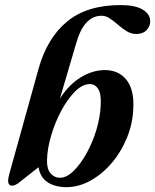

<svg xmlns="http://www.w3.org/2000/svg" viewBox="-20 -744 626 774"><path d="M287.5 -571 221.5 -346.5Q258 -403.5 306 -432.5Q354 -461.5 402.5 -461.5Q458.5 -461.5 489.5 -422.5Q520.5 -383.5 517.5 -312.5Q516 -248 492.2 -189.8Q468.5 -131.5 430 -86.5Q391.5 -41.5 344.2 -15.5Q297 10.5 247.5 10.5Q203 10.5 172.5 -9Q142 -28.5 135.5 -70L61 -11.5Q42.5 4.5 28.5 4.5Q17 4.5 13.8 -6.5Q10.5 -17.5 18 -44.5L135.5 -467Q170 -590.5 250.2 -657Q330.5 -723.5 466 -723.5Q525.5 -723.5 555.5 -705.2Q585.5 -687 585.5 -658.5Q585.5 -637 570.5 -622Q555.5 -607 529.5 -607Q509 -607 491 -618Q473 -629 456.5 -643.5Q440 -658 423.5 -669.2Q407 -680.5 389.5 -680.5Q319 -680.5 287.5 -571ZM339 -405Q310.5 -403.5 281.2 -373.8Q252 -344 227.2 -298Q202.5 -252 186.8 -199.5Q171 -147 169.5 -99.5Q168.5 -63 183.8 -45.2Q199 -27.5 222 -27.5Q248.5 -27.5 276.2 -54.5Q304 -81.5 328.5 -125.2Q353 -169 368.5 -220.2Q384 -271.5 386 -321Q388.5 -367.5 374.8 -387Q361 -406.5 339 -405Z"/></svg>

Font: Fraunces 72pt SemiBold
Style: Italic
Weight: 600
Italic angle: -16°
Version: Version 1.000;[b76b70a41]